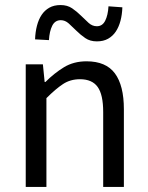

<svg xmlns="http://www.w3.org/2000/svg" viewBox="-20 -741 587 761"><path d="M82 0V-486H150L157 -416H160Q195 -451 233.5 -474.5Q272 -498 323 -498Q400 -498 435.5 -450Q471 -402 471 -308V0H389V-297Q389 -366 367 -396.5Q345 -427 297 -427Q259 -427 230 -408Q201 -389 164 -352V0ZM364 -577Q337 -577 318 -590Q299 -603 283 -619Q267 -635 252.5 -648Q238 -661 221 -661Q198 -661 187 -639Q176 -617 174 -582L119 -585Q120 -614 126.5 -639Q133 -664 145 -682Q157 -700 175.5 -710.5Q194 -721 220 -721Q247 -721 266 -708Q285 -695 301 -679Q317 -663 331.5 -650Q346 -637 364 -637Q386 -637 397 -659Q408 -681 410 -716L465 -712Q464 -683 457.5 -658.5Q451 -634 439 -616Q427 -598 408.5 -587.5Q390 -577 364 -577Z"/></svg>

Font: Source Sans Pro
Style: Regular
Weight: 400
Designer: Paul D. Hunt
Foundry: Adobe Systems Incorporated
Version: Version 2.021;PS 2.000;hotconv 1.0.86;makeotf.lib2.5.63406